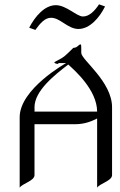

<svg xmlns="http://www.w3.org/2000/svg" viewBox="-20 -852 553 886"><path d="M464.8 -822.3 437 -832C418 -803.2 393.1 -775.9 362.8 -775.9C334 -775.9 286.1 -828.1 237.8 -828.1C186 -828.1 142.1 -776.9 114.7 -724.1L143.1 -713.9C166 -745.1 187 -770 215.8 -770C257.8 -770 293 -718.3 341.8 -718.3C394 -718.3 439 -770 464.8 -822.3ZM294.9 -554.2C323.2 -528.8 428.2 -437 428.2 -336.9H139.2C140.1 -337.9 139.2 -354 139.2 -356.9C139.2 -433.1 231.9 -505.9 294.9 -554.2ZM352.1 -647C348.1 -647 344.2 -645 335 -636.2C330.1 -631.8 317.9 -630.9 317.9 -630.9C317.9 -630.9 297.9 -609.9 277.8 -592.8C259.8 -578.1 231.9 -567.9 231 -564C230 -560.1 242.2 -557.1 246.1 -557.1C250 -557.1 250 -561 250 -561H285.2C285.2 -561 70.8 -441.9 70.8 -311V14.2C82 -4.9 139.2 -17.1 139.2 -43.9V-278.8H325.2C371.1 -278.8 401.9 -292 428.2 -305.2V14.2C439 -4.9 497.1 -17.1 497.1 -43.9V-356.9C497.1 -476.1 355 -576.2 355 -607.9V-615.2V-630.9C355 -645 354 -647 352.1 -647Z"/></svg>

Font: Pierce
Style: Roman
Weight: 500
Version: Version 0.2.0